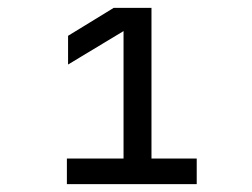

<svg xmlns="http://www.w3.org/2000/svg" viewBox="-20 -850 640 488"><path d="M150 -382V-447H294V-771L153 -686V-759L269 -830H365V-447H480V-382Z"/></svg>

Font: JetBrains Mono NL
Style: Regular
Weight: 400
Monospace: yes
Designer: Philipp Nurullin, Konstantin Bulenkov
Foundry: JetBrains
Version: Version 2.305; ttfautohint (v1.8.4.7-5d5b)